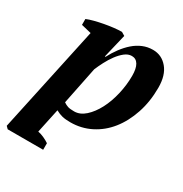

<svg xmlns="http://www.w3.org/2000/svg" viewBox="-183 -639 921 966"><g transform="rotate(30 277.5 -156.0)"><path d="M135 133Q152 136 170.5 144.5Q189 153 202 162V200H-4L-17 187L115 -428L57 -442V-476Q73 -483 98 -489.5Q123 -496 150 -501Q177 -506 203 -509Q229 -512 249 -512L269 -500L236 -362H240Q256 -393 276.5 -420.5Q297 -448 320.5 -468.5Q344 -489 371.5 -500.5Q399 -512 430 -512Q481 -512 514.5 -472Q548 -432 548 -360Q548 -279 525 -210.5Q502 -142 462.5 -92.5Q423 -43 368.5 -15.5Q314 12 251 12Q222 12 203.5 7.5Q185 3 165 -8ZM353 -432Q332 -432 312.5 -416.5Q293 -401 276 -378Q259 -355 245 -328Q231 -301 222 -279L178 -62Q191 -53 203.5 -49Q216 -45 240 -45Q274 -45 304 -72Q334 -99 356.5 -142Q379 -185 391.5 -239Q404 -293 404 -346Q404 -388 391 -410Q378 -432 353 -432Z"/></g></svg>

Font: PT Serif
Style: Bold Italic
Weight: 700
Italic angle: -12°
Designer: A.Korolkova, O.Umpeleva, V.Yefimov
Foundry: ParaType Ltd
Version: Version 1.000W OFL